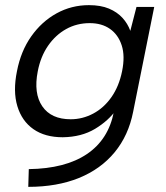

<svg xmlns="http://www.w3.org/2000/svg" viewBox="-20 -527 646 747"><path d="M511 -500H580L498 -92Q480 0 426 65.5Q372 131 287 165.5Q202 200 90 200L92 131Q234 129 318 72.5Q402 16 423 -92L426 -103L433 -101Q402 -57 349.5 -25.5Q297 6 224 7Q155 7 110 -24.5Q65 -56 47.5 -114Q30 -172 46 -250Q61 -328 101.5 -385.5Q142 -443 200 -475Q258 -507 326 -507Q372 -507 404 -493.5Q436 -480 456.5 -457.5Q477 -435 487 -407ZM127 -250Q110 -164 144.5 -113.5Q179 -63 255 -63Q301 -63 342.5 -85Q384 -107 413.5 -149Q443 -191 455 -250Q467 -309 453.5 -350.5Q440 -392 408 -414.5Q376 -437 329 -437Q279 -437 237.5 -414Q196 -391 167 -349Q138 -307 127 -250Z"/></svg>

Font: Albert Sans
Style: Italic
Weight: 400
Italic angle: -11.25°
Designer: Andreas Rasmussen
Foundry: a.Foundry
Version: Version 1.025